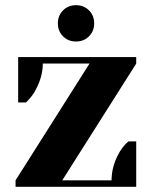

<svg xmlns="http://www.w3.org/2000/svg" viewBox="-20 -720 585 740"><path d="M40 -25 325 -475H145Q145 -420 112 -364Q99 -343 80 -325H50V-500H505V-475L220 -25H410Q410 -82 442 -136Q456 -159 475 -175H505V0H40ZM203 -630Q203 -660 223 -680Q243 -700 273 -700Q303 -700 323 -680Q343 -660 343 -630Q343 -600 323 -580Q303 -560 273 -560Q243 -560 223 -580Q203 -600 203 -630Z"/></svg>

Font: Yeseva One
Style: Regular
Weight: 400
Designer: Jovanny Lemonad
Foundry: Jovanny Lemonad
Version: Version 2.000